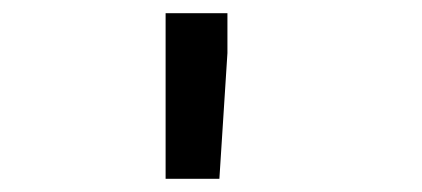

<svg xmlns="http://www.w3.org/2000/svg" viewBox="-20 -770 640 291"><path d="M324.7 -689.5 312.5 -499H231V-750H324.7Z"/></svg>

Font: Roboto Mono
Style: Regular
Weight: 500
Designer: Google
Version: Version 2.000986; 2015; ttfautohint (v1.3)